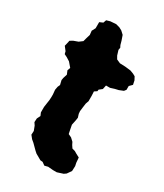

<svg xmlns="http://www.w3.org/2000/svg" viewBox="-168 -708 676 791"><g transform="rotate(30 170.5 -312.5)"><path d="M179 14 165 4 154 3 126 -13 116 -22 112 -26 93 -45 81 -55 69 -70 70 -88 62 -109 54 -121 55 -139 63 -155 57 -169V-195L60 -216L62 -229L63 -245V-258L61 -279L64 -295L69 -306L64 -327L66 -338L72 -357L65 -374L70 -388L52 -409L36 -419L22 -426L19 -438L5 -456L10 -477L11 -483L24 -491L46 -499L62 -511L66 -526L72 -546L70 -565L79 -582V-611L95 -618L100 -632L117 -637L144 -639L162 -634L175 -627L189 -614L197 -591L202 -573L207 -563L205 -552L212 -529L220 -515L238 -507L264 -506L290 -503L306 -497L317 -491L325 -476L329 -457L316 -444V-426L309 -417L289 -409L272 -405L253 -399H234L230 -380L216 -369L215 -361L203 -353L204 -333V-307L199 -293L196 -271L194 -254L195 -242L200 -226L198 -213L193 -189L197 -168L201 -149L216 -142L230 -129L236 -117L244 -105L258 -101L268 -95L285 -86L287 -62L290 -48L289 -24L275 -4L265 3L237 12H219L195 10Z"/></g></svg>

Font: Winky Rough SemiBold
Style: Regular
Weight: 600
Designer: Simon Atzbach
Foundry: typofactur
Version: Version 1.206; ttfautohint (v1.8.4.7-5d5b)